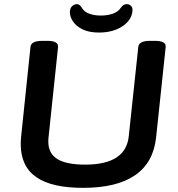

<svg xmlns="http://www.w3.org/2000/svg" viewBox="-20 -899 860 926"><path d="M380 7Q229 7 154.5 -45Q80 -97 80 -204Q80 -222 82 -241L127 -673Q130 -702 184 -702H209Q263 -702 260 -672L215 -245Q213 -235 213 -216Q213 -159 256.5 -132Q300 -105 391 -105Q587 -105 601 -242L647 -673Q650 -702 703 -702H728Q782 -702 779 -672L733 -237Q707 7 380 7ZM458 -742Q410 -742 379 -757Q348 -772 332.5 -795Q317 -818 317 -840Q317 -859 327.5 -869Q338 -879 351 -879Q365 -879 375 -861Q386 -842 410.5 -833Q435 -824 466 -824Q498 -824 524 -833Q550 -842 563 -862Q575 -879 591 -879Q603 -879 611 -871.5Q619 -864 619 -852Q619 -822 598.5 -797Q578 -772 541.5 -757Q505 -742 458 -742Z"/></svg>

Font: Asap Expanded Expanded SemiBold
Style: Italic
Weight: 600
Width: 7
Italic angle: -6°
Designer: Pablo Cosgaya
Foundry: Omnibus-Type
Version: Version 3.001; ttfautohint (v1.8.4.7-5d5b)